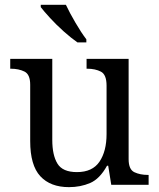

<svg xmlns="http://www.w3.org/2000/svg" viewBox="-20 -768 660 798"><path d="M266.6 9.8Q189.5 9.8 147.5 -35.6Q105.5 -81.1 105.5 -181.6V-416Q105.5 -459 81.5 -470.7Q57.6 -482.4 25.4 -482.4H22.5V-523.4H197.3V-186.5Q197.3 -123 218.8 -87.9Q240.2 -52.7 299.8 -52.7Q364.3 -52.7 393.6 -96.2Q422.9 -139.6 422.9 -210.9V-412.1Q422.9 -458 399.4 -470.2Q376 -482.4 342.8 -482.4H339.8V-523.4H514.6V-106.4Q514.6 -63.5 538.6 -52.2Q562.5 -41 594.7 -41H597.7V0H442.4L429.7 -79.1H424.8Q394.5 -24.4 354.5 -7.3Q314.5 9.8 266.6 9.8ZM301.8 -591.8Q276.4 -609.4 245.1 -637.2Q213.9 -665 188 -693.4Q162.1 -721.7 149.4 -738.3V-748H253.9Q269.5 -714.8 293.5 -673.8Q317.4 -632.8 338.9 -604.5V-591.8Z"/></svg>

Font: Noto Serif Todhri
Style: Regular
Weight: 400
Designer: Mikhail Merkuryev
Version: Version 1.000; ttfautohint (v1.8.4.7-5d5b)